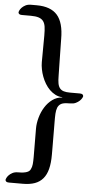

<svg xmlns="http://www.w3.org/2000/svg" viewBox="-66 -788 551 1119"><g transform="rotate(5 209.0 -228.5)"><path d="M69.3 -750H102.1Q184.1 -750 222.7 -706.1Q261.2 -662.1 261.2 -566.9Q261.7 -525.4 263.4 -440.9Q265.1 -356.4 265.1 -351.1Q265.1 -325.2 268.3 -307.6Q271.5 -290 280 -279.3Q288.6 -268.6 303 -264.2Q317.4 -259.8 339.8 -259.8H397Q418 -259.8 418 -245.1Q418 -242.2 413.6 -234.1Q409.2 -226.1 400.6 -218Q392.1 -210 379.2 -203.6Q366.2 -197.3 349.1 -197.3Q317.4 -197.3 303 -192.9Q288.6 -188.5 280 -177.7Q271.5 -167 268.3 -149.4Q265.1 -131.8 265.1 -105.5Q265.1 -100.1 265.1 -83.7Q265.1 -67.4 265.4 -45.7Q265.6 -23.9 265.6 0.7Q265.6 25.4 265.9 47.6Q266.1 69.8 266.1 86.9Q266.1 104 266.1 110.8Q266.1 159.2 257.3 193.6Q248.5 228 229.7 250.2Q210.9 272.5 181.9 283Q152.8 293.5 111.8 293.5H30.8Q9.8 293.5 9.8 278.3Q9.8 276.9 13.2 269Q16.6 261.2 24.7 252.4Q32.7 243.7 46.1 236.6Q59.6 229.5 79.1 229.5Q96.7 229.5 109.1 227.8Q121.6 226.1 130.1 222.9Q138.7 219.7 143.8 215.1Q148.9 210.4 151.4 204.6Q158.2 191.9 159.9 174.8Q161.6 157.7 161.6 132.8Q161.1 32.7 160.6 -34.2Q160.6 -65.4 170.2 -99.1Q179.7 -132.8 197.3 -160.6Q214.8 -188.5 240.2 -207Q265.6 -225.6 297.4 -227.5V-229Q275.4 -230 256.8 -239.5Q238.3 -249 223.1 -263.9Q208 -278.8 196.3 -298.1Q184.6 -317.4 176.8 -338.4Q168.9 -359.4 164.8 -381.1Q160.6 -402.8 160.6 -422.4L161.6 -577.6Q161.6 -610.4 158.7 -629.9Q155.8 -649.4 146.5 -661.9Q137.2 -674.3 119.6 -680.2Q102.1 -686 73.2 -686H21Q0 -686 0 -701.2Q0 -702.6 3.4 -710.4Q6.8 -718.3 14.9 -727.1Q22.9 -735.8 36.4 -742.9Q49.8 -750 69.3 -750Z"/></g></svg>

Font: SirinStencil
Style: Regular
Weight: 400
Designer: Olga Karpushina (okarpush@gmail.com)
Foundry: Cyreal (www.cyreal.org)
Version: Version 1.002